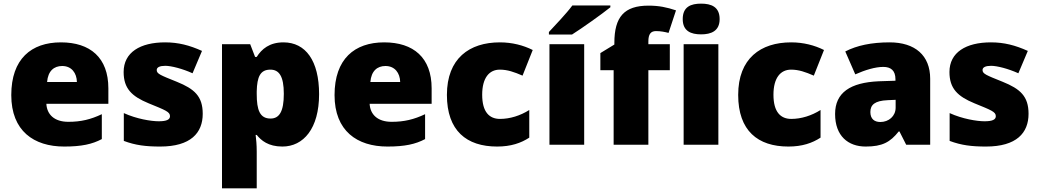

<svg xmlns="http://www.w3.org/2000/svg" viewBox="-20 -847 5717 1056"><path d="M315 -614C152 -614 42 -523 42 -324C42 -127 166 -41 333 -41C429 -41 487 -54 540 -82V-219C479 -190 425 -177 356 -177C278 -177 238 -218 235 -276H576V-361C576 -530 476 -614 315 -614ZM322 -484C374 -484 402 -445 403 -396H239C244 -457 277 -484 322 -484Z M1095 -221C1095 -318 1049 -358 953 -397C861 -434 842 -441 842 -462C842 -477 859 -485 889 -485C922 -485 984 -469 1039 -444L1091 -567C1022 -598 961 -614 888 -614C751 -614 660 -559 660 -451C660 -360 705 -317 797 -279C890 -241 915 -232 915 -208C915 -189 896 -180 853 -180C811 -180 731 -193 661 -225V-72C725 -48 782 -41 861 -41C1029 -41 1095 -116 1095 -221Z M1539 -614C1462 -614 1419 -577 1392 -534H1383L1356 -604H1201V189H1392V-13C1392 -52 1389 -80 1386 -105H1392C1416 -75 1455 -41 1533 -41C1649 -41 1735 -140 1735 -329C1735 -513 1661 -614 1539 -614ZM1467 -464C1515 -464 1541 -428 1541 -331C1541 -233 1516 -195 1468 -195C1409 -195 1392 -242 1392 -330V-345C1394 -424 1411 -464 1467 -464Z M2093 -614C1930 -614 1820 -523 1820 -324C1820 -127 1944 -41 2111 -41C2207 -41 2265 -54 2318 -82V-219C2257 -190 2203 -177 2134 -177C2056 -177 2016 -218 2013 -276H2354V-361C2354 -530 2254 -614 2093 -614ZM2100 -484C2152 -484 2180 -445 2181 -396H2017C2022 -457 2055 -484 2100 -484Z M2714 -41C2790 -41 2845 -60 2891 -90V-242C2842 -211 2785 -193 2730 -193C2672 -193 2632 -230 2632 -326C2632 -419 2671 -464 2729 -464C2771 -464 2808 -451 2854 -431L2910 -572C2858 -598 2797 -614 2729 -614C2562 -614 2438 -526 2438 -325C2438 -128 2546 -41 2714 -41Z M3337 -807V-817H3128C3095 -772 3033 -708 2999 -671V-657H3126C3180 -691 3290 -769 3337 -807ZM3193 -51V-604H3002V-51Z M3664 -461V-604H3546V-619C3546 -659 3559 -676 3588 -676C3615 -676 3638 -671 3657 -666L3698 -790C3647 -807 3604 -816 3547 -816C3413 -816 3359 -754 3359 -611V-602L3282 -555V-461H3355V-51H3546V-461Z M3836 -827C3780 -827 3735 -810 3735 -742C3735 -676 3780 -658 3836 -658C3891 -658 3938 -676 3938 -742C3938 -810 3891 -827 3836 -827ZM3931 -604H3740V-51H3931Z M4316 -41C4392 -41 4447 -60 4493 -90V-242C4444 -211 4387 -193 4332 -193C4274 -193 4234 -230 4234 -326C4234 -419 4273 -464 4331 -464C4373 -464 4410 -451 4456 -431L4512 -572C4460 -598 4399 -614 4331 -614C4164 -614 4040 -526 4040 -325C4040 -128 4148 -41 4316 -41Z M4873 -614C4773 -614 4693 -597 4629 -564L4684 -438C4738 -462 4794 -479 4838 -479C4879 -479 4905 -460 4905 -411V-403L4813 -400C4657 -393 4573 -338 4573 -220C4573 -99 4645 -41 4741 -41C4833 -41 4876 -65 4923 -124H4927L4964 -51H5096V-414C5096 -542 5013 -614 4873 -614ZM4862 -296 4906 -298V-255C4906 -208 4868 -176 4822 -176C4789 -176 4767 -193 4767 -231C4767 -271 4792 -293 4862 -296Z M5637 -221C5637 -318 5591 -358 5495 -397C5403 -434 5384 -441 5384 -462C5384 -477 5401 -485 5431 -485C5464 -485 5526 -469 5581 -444L5633 -567C5564 -598 5503 -614 5430 -614C5293 -614 5202 -559 5202 -451C5202 -360 5247 -317 5339 -279C5432 -241 5457 -232 5457 -208C5457 -189 5438 -180 5395 -180C5353 -180 5273 -193 5203 -225V-72C5267 -48 5324 -41 5403 -41C5571 -41 5637 -116 5637 -221Z"/></svg>

Font: Noto Sans Tamil UI Black
Style: Regular
Weight: 900
Designer: Jelle Bosma - Monotype Design Team
Foundry: Monotype Imaging Inc.
Version: Version 2.004